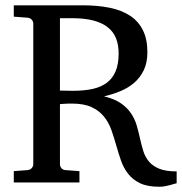

<svg xmlns="http://www.w3.org/2000/svg" viewBox="-20 -691 689 727"><path d="M429.2 -488.8Q429.2 -521 419.4 -545.7Q409.7 -570.3 388.4 -587.4Q367.2 -604.5 333.7 -613.3Q300.3 -622.1 252.9 -622.1H207V-348.1Q208 -348.1 213.9 -347.9Q219.7 -347.7 227.3 -347.7Q234.9 -347.7 242.9 -347.4Q251 -347.2 256.8 -347.2Q298.3 -347.2 330.6 -354.2Q362.8 -361.3 384.8 -377.9Q406.7 -394.5 418 -421.6Q429.2 -448.7 429.2 -488.8ZM648.9 2.9Q645.5 3.4 639.2 5.4Q632.8 7.3 624 9.8Q615.2 12.2 604.7 14.2Q594.2 16.1 583 16.1Q538.1 16.1 510.3 2.7Q482.4 -10.7 465.1 -33Q447.8 -55.2 438 -83.5Q428.2 -111.8 419.9 -141.4Q411.6 -170.9 401.6 -199.2Q391.6 -227.5 373.5 -249.8Q355.5 -272 326.7 -285.4Q297.9 -298.8 252 -298.8Q244.1 -298.8 236.3 -298.6Q228.5 -298.3 222.4 -297.9Q216.3 -297.4 211.9 -297.1Q207.5 -296.9 207 -296.9V-68.8Q207 -61.5 212.2 -54.7Q217.3 -47.9 228 -46.9L280.8 -43V0H32.2V-43L84 -46.9Q94.7 -47.9 100.3 -54.7Q106 -61.5 106 -68.8V-602.1Q106 -609.4 100.3 -616.2Q94.7 -623 84 -624L32.2 -627.9V-670.9H293Q350.1 -670.9 395.5 -661.6Q440.9 -652.3 472.7 -631.3Q504.4 -610.4 521.2 -576.4Q538.1 -542.5 538.1 -493.2Q538.1 -453.6 524.4 -425.3Q510.7 -397 488 -377.4Q465.3 -357.9 435.5 -345.7Q405.8 -333.5 374 -326.2Q414.6 -316.4 439 -299.1Q463.4 -281.7 477.5 -259.8Q491.7 -237.8 498.5 -213.1Q505.4 -188.5 510.7 -164.3Q516.1 -140.1 522.9 -118.2Q529.8 -96.2 544.2 -79.1Q558.6 -62 583.3 -52Q607.9 -42 648.9 -42Z"/></svg>

Font: Charis SIL Phon
Style: Regular
Weight: 400
Foundry: SIL International
Version: Version 5.000